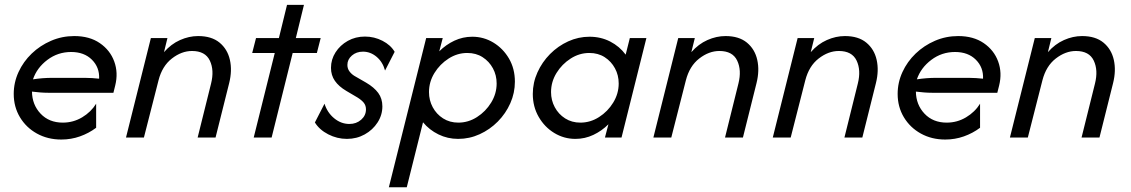

<svg xmlns="http://www.w3.org/2000/svg" viewBox="-20 -576 4734 804"><path d="M236.8 8.3Q179.9 8.3 134.7 -16.7Q89.6 -41.7 63.5 -85.1Q37.5 -128.5 37.5 -182.6Q37.5 -230.6 57.6 -274.3Q77.8 -318.1 112.8 -351.7Q147.9 -385.4 193.8 -405.2Q239.6 -425 291 -425Q354.9 -425 397.9 -395.5Q441 -366 458.3 -318.8Q475.7 -271.5 462.5 -218.1L454.9 -187.5H182.6Q165.3 -187.5 148.3 -188.9Q131.2 -190.3 113.9 -192.4Q114.6 -137.5 150 -100Q185.4 -62.5 243.1 -62.5Q286.8 -62.5 324 -84.7Q361.1 -106.9 382.6 -141.7V-41Q352.1 -18.1 314.9 -4.9Q277.8 8.3 236.8 8.3ZM118.1 -243.8Q159 -250 197.9 -250H336.1Q351.4 -250 366 -249Q380.6 -247.9 395.1 -246.5Q397.2 -293.8 364.9 -326Q332.6 -358.3 277.8 -358.3Q222.2 -358.3 178.5 -325.3Q134.7 -292.4 118.1 -243.8Z M507.6 0 611.8 -416.7H681.2L666.7 -357.6Q696.5 -391.7 734 -408.3Q771.5 -425 809.7 -425Q866 -425 899.3 -397.6Q932.6 -370.1 942.7 -325.3Q952.8 -280.6 939.6 -227.8L882.6 0H807.6L863.9 -226.4Q877.8 -281.9 858.7 -322.2Q839.6 -362.5 784 -362.5Q740.3 -362.5 699.7 -330.9Q659 -299.3 643.8 -239.6L582.6 0Z M1042.4 0 1130.6 -354.2H1036.1L1052.1 -416.7H1147.9L1181.9 -555.6H1252.8L1218.8 -416.7H1322.9L1306.9 -354.2H1205.6L1117.4 0Z M1432.6 5.6Q1391.7 5.6 1354.5 -13.5Q1317.4 -32.6 1298.6 -63.2L1338.9 -141.7Q1350.7 -104.2 1379.5 -80.6Q1408.3 -56.9 1443.1 -56.9Q1472.2 -56.9 1492.4 -74.7Q1512.5 -92.4 1512.5 -118.1Q1512.5 -134 1503.5 -145.5Q1494.4 -156.9 1476.4 -168.1L1430.6 -195.1Q1398.6 -213.9 1382.3 -237.5Q1366 -261.1 1366 -291.7Q1366 -327.1 1385.1 -356.9Q1404.2 -386.8 1436.5 -404.9Q1468.7 -422.9 1508.3 -422.9Q1547.2 -422.9 1581.6 -405.2Q1616 -387.5 1632.6 -359L1592.4 -280.6Q1582.6 -316.7 1556.9 -338.2Q1531.2 -359.7 1500 -359.7Q1472.2 -359.7 1453.5 -343.4Q1434.7 -327.1 1434.7 -304.2Q1434.7 -288.9 1443.1 -277.4Q1451.4 -266 1463.9 -258.3L1513.2 -229.9Q1546.5 -210.4 1563.9 -186.8Q1581.2 -163.2 1581.2 -130.6Q1581.2 -94.4 1561.1 -63.2Q1541 -31.9 1507.3 -13.2Q1473.6 5.6 1432.6 5.6Z M1608.3 208.3 1764.6 -416.7H1834L1819.4 -361.1Q1847.2 -388.9 1882.6 -405.6Q1918.1 -422.2 1957.6 -422.2Q2005.6 -422.2 2046.2 -397.6Q2086.8 -372.9 2111.5 -330.6Q2136.1 -288.2 2136.1 -234Q2136.1 -186.8 2117 -143.8Q2097.9 -100.7 2064.6 -67Q2031.2 -33.3 1988.5 -13.9Q1945.8 5.6 1898.6 5.6Q1854.2 5.6 1816 -13.2Q1777.8 -31.9 1751.4 -63.9L1683.3 208.3ZM1899.3 -62.5Q1941 -62.5 1977.4 -85.8Q2013.9 -109 2036.8 -146.5Q2059.7 -184 2059.7 -226.4Q2059.7 -261.1 2044.1 -289.9Q2028.5 -318.8 2001 -336.5Q1973.6 -354.2 1936.8 -354.2Q1895.1 -354.2 1858.7 -330.9Q1822.2 -307.6 1799.3 -270.5Q1776.4 -233.3 1776.4 -190.3Q1776.4 -156.2 1792 -127.1Q1807.6 -97.9 1835.4 -80.2Q1863.2 -62.5 1899.3 -62.5Z M2389.6 5.6Q2341.7 5.6 2301 -19.1Q2260.4 -43.8 2235.8 -86.5Q2211.1 -129.2 2211.1 -182.6Q2211.1 -229.9 2230.6 -272.9Q2250 -316 2283.3 -349.7Q2316.7 -383.3 2359.4 -402.8Q2402.1 -422.2 2448.6 -422.2Q2495.8 -422.2 2535.1 -402.1Q2574.3 -381.9 2600 -347.2L2617.4 -416.7H2686.8L2582.6 0H2513.2L2527.8 -55.6Q2500 -27.8 2464.6 -11.1Q2429.2 5.6 2389.6 5.6ZM2410.4 -62.5Q2452.1 -62.5 2488.5 -85.8Q2525 -109 2547.9 -146.5Q2570.8 -184 2570.8 -226.4Q2570.8 -261.1 2555.2 -289.9Q2539.6 -318.8 2512.2 -336.5Q2484.7 -354.2 2447.9 -354.2Q2406.2 -354.2 2369.8 -330.9Q2333.3 -307.6 2310.4 -270.5Q2287.5 -233.3 2287.5 -190.3Q2287.5 -156.2 2303.1 -127.1Q2318.7 -97.9 2346.5 -80.2Q2374.3 -62.5 2410.4 -62.5Z M2716 0 2820.1 -416.7H2889.6L2875 -357.6Q2904.9 -391.7 2942.4 -408.3Q2979.9 -425 3018.1 -425Q3074.3 -425 3107.6 -397.6Q3141 -370.1 3151 -325.3Q3161.1 -280.6 3147.9 -227.8L3091 0H3016L3072.2 -226.4Q3086.1 -281.9 3067 -322.2Q3047.9 -362.5 2992.4 -362.5Q2948.6 -362.5 2908 -330.9Q2867.4 -299.3 2852.1 -239.6L2791 0Z M3216 0 3320.1 -416.7H3389.6L3375 -357.6Q3404.9 -391.7 3442.4 -408.3Q3479.9 -425 3518.1 -425Q3574.3 -425 3607.6 -397.6Q3641 -370.1 3651 -325.3Q3661.1 -280.6 3647.9 -227.8L3591 0H3516L3572.2 -226.4Q3586.1 -281.9 3567 -322.2Q3547.9 -362.5 3492.4 -362.5Q3448.6 -362.5 3408 -330.9Q3367.4 -299.3 3352.1 -239.6L3291 0Z M3938.2 8.3Q3881.2 8.3 3836.1 -16.7Q3791 -41.7 3764.9 -85.1Q3738.9 -128.5 3738.9 -182.6Q3738.9 -230.6 3759 -274.3Q3779.2 -318.1 3814.2 -351.7Q3849.3 -385.4 3895.1 -405.2Q3941 -425 3992.4 -425Q4056.2 -425 4099.3 -395.5Q4142.4 -366 4159.7 -318.8Q4177.1 -271.5 4163.9 -218.1L4156.2 -187.5H3884Q3866.7 -187.5 3849.7 -188.9Q3832.6 -190.3 3815.3 -192.4Q3816 -137.5 3851.4 -100Q3886.8 -62.5 3944.4 -62.5Q3988.2 -62.5 4025.3 -84.7Q4062.5 -106.9 4084 -141.7V-41Q4053.5 -18.1 4016.3 -4.9Q3979.2 8.3 3938.2 8.3ZM3819.4 -243.8Q3860.4 -250 3899.3 -250H4037.5Q4052.8 -250 4067.4 -249Q4081.9 -247.9 4096.5 -246.5Q4098.6 -293.8 4066.3 -326Q4034 -358.3 3979.2 -358.3Q3923.6 -358.3 3879.9 -325.3Q3836.1 -292.4 3819.4 -243.8Z M4209 0 4313.2 -416.7H4382.6L4368.1 -357.6Q4397.9 -391.7 4435.4 -408.3Q4472.9 -425 4511.1 -425Q4567.4 -425 4600.7 -397.6Q4634 -370.1 4644.1 -325.3Q4654.2 -280.6 4641 -227.8L4584 0H4509L4565.3 -226.4Q4579.2 -281.9 4560.1 -322.2Q4541 -362.5 4485.4 -362.5Q4441.7 -362.5 4401 -330.9Q4360.4 -299.3 4345.1 -239.6L4284 0Z"/></svg>

Font: Afacad
Style: Italic
Weight: 400
Italic angle: -14°
Designer: Kristian Moeller
Foundry: Dicotype
Version: Version 1.000